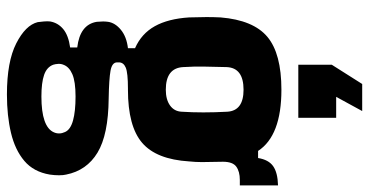

<svg xmlns="http://www.w3.org/2000/svg" viewBox="-282 -608 1091 568"><g transform="rotate(90 264.0 -323.5)"><path d="M259 202Q162 202 108 174.5Q54 147 45 111Q44 104 43 93Q42 82 43 74Q47 51 65.5 35.5Q84 20 120 15V-6Q52 -14 44 -64Q43 -76 43 -82.5Q43 -89 44 -97Q47 -118 67.5 -135Q88 -152 122 -156V-177Q79 -196 57 -235.5Q35 -275 31 -337Q30 -368 30 -388.5Q30 -409 31 -430Q39 -527 88.5 -568.5Q138 -610 245 -610Q381 -610 426 -541H447Q452 -572 471 -585.5Q490 -599 528 -600V-487H512Q487 -487 472.5 -476.5Q458 -466 458 -437Q459 -394 459 -375Q459 -356 457 -337Q451 -240 402 -198Q353 -156 245 -156H242Q195 -156 179.5 -149.5Q164 -143 164 -129V-124Q164 -109 188.5 -104.5Q213 -100 271 -99Q378 -98 431 -66Q484 -34 496 27Q498 35 498 48Q498 61 496 75Q488 123 455.5 150.5Q423 178 372.5 190Q322 202 259 202ZM245 -268Q274 -268 291.5 -280.5Q309 -293 310 -315Q314 -376 310 -450Q307 -498 245 -498Q180 -498 178 -448Q177 -410 176.5 -380.5Q176 -351 178 -319Q181 -268 245 -268ZM265 100Q355 100 371 63Q378 47 370 30Q363 14 336 6.5Q309 -1 265 -1Q221 -1 199 8.5Q177 18 171 35Q168 42 168.5 50.5Q169 59 171 65Q178 84 201 92Q224 100 265 100ZM171 -660V-759L228 -849H308L266 -772H328V-660Z"/></g></svg>

Font: Big Shoulders Text Black
Style: Regular
Weight: 900
Designer: Patric King
Foundry: XO Type Co
Version: Version 1.000; ttfautohint (v1.8.2)